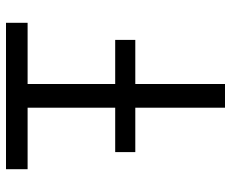

<svg xmlns="http://www.w3.org/2000/svg" viewBox="-85 -685 770 640"><g transform="rotate(-90 300.0 -365.0)"><path d="M544 -730H56V-658H261V-366H113V-299H261V0H340V-299H487V-366H340V-658H544Z"/></g></svg>

Font: Tekne LDO Light
Style: Regular
Weight: 300
Monospace: yes
Designer: Alessio Laiso, Mario Rullo, Paolo Rosset
Foundry: Alessio Laiso
Version: Version 1.000;hotconv 1.0.109;makeotfexe 2.5.65596